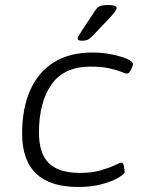

<svg xmlns="http://www.w3.org/2000/svg" viewBox="-20 -738 573 764"><path d="M291 6Q68 6 68 -207Q68 -305 99.5 -377.5Q131 -450 193.5 -489.5Q256 -529 348 -529Q388 -529 425 -521.5Q462 -514 485.5 -503.5Q509 -493 509 -483Q509 -475 501 -460Q493 -445 486 -445Q480 -445 463 -452Q446 -459 415.5 -466Q385 -473 340 -473Q235 -473 185 -402Q135 -331 135 -210Q135 -128 174 -89Q213 -50 298 -50Q345 -50 380 -60Q415 -70 436.5 -80.5Q458 -91 463 -91Q470 -91 473 -77Q476 -63 476 -54Q476 -46 452 -31.5Q428 -17 386.5 -5.5Q345 6 291 6ZM305 -576Q289 -576 289 -585Q289 -591 305 -615L356 -692Q365 -707 375 -712.5Q385 -718 411 -718Q444 -718 444 -706Q444 -695 410 -660L351 -598Q339 -585 330 -580.5Q321 -576 305 -576Z"/></svg>

Font: Asap Semi Expanded Semi Expanded Light
Style: Italic
Weight: 300
Width: 6
Italic angle: -6°
Designer: Pablo Cosgaya
Foundry: Omnibus-Type
Version: Version 3.001; ttfautohint (v1.8.4.7-5d5b)